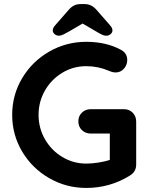

<svg xmlns="http://www.w3.org/2000/svg" viewBox="-20 -916 736 946"><path d="M651 -317V-105Q651 -70 620 -51Q522 10 405 10Q306 10 222 -38.5Q138 -87 89 -169.5Q40 -252 40 -350Q40 -448 89 -530.5Q138 -613 222 -661.5Q306 -710 405 -710Q504 -710 577 -670Q592 -662 599.5 -649Q607 -636 607 -621Q607 -596 590.5 -577.5Q574 -559 550 -559Q535 -559 517 -567Q463 -590 405 -590Q341 -590 287 -557.5Q233 -525 201.5 -470Q170 -415 170 -350Q170 -285 201.5 -230Q233 -175 287 -142.5Q341 -110 405 -110Q433 -110 465 -115Q497 -120 521 -128V-258H427Q401 -258 383.5 -275Q366 -292 366 -318Q366 -344 383.5 -361Q401 -378 427 -378H591Q617 -378 634 -360.5Q651 -343 651 -317ZM534 -765Q534 -756 525 -748Q516 -740 503 -740Q494 -740 483 -745Q472 -750 452 -762L387 -800L322 -762Q306 -753 293 -746.5Q280 -740 271 -740Q258 -740 249 -748Q240 -756 240 -765Q240 -773 243 -779Q246 -785 255 -795L318 -867Q331 -882 345 -889Q359 -896 379 -896H395Q414 -896 428.5 -889Q443 -882 456 -867L519 -795Q528 -785 531 -779Q534 -773 534 -765Z"/></svg>

Font: Quicksand
Style: Bold
Weight: 700
Version: Version 3.000